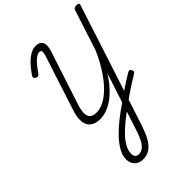

<svg xmlns="http://www.w3.org/2000/svg" viewBox="-417 -1190 1884 1884"><g transform="rotate(-45 525.5 -248.0)"><path d="M413 519Q380 519 352.5 505Q325 491 309.5 464Q294 437 294 399Q294 348 324.5 293.5Q355 239 407 184.5Q459 130 525 78Q591 26 661 -21Q711 -58 757 -89.5Q803 -121 843.5 -146Q884 -171 915 -190Q927 -197 936 -195Q945 -193 952 -180Q961 -165 958 -155Q955 -145 942 -138Q903 -115 857 -85.5Q811 -56 761.5 -21.5Q712 13 662 51Q603 92 549.5 136Q496 180 455 224Q414 268 391 311.5Q368 355 368 396Q368 424 381.5 439Q395 454 419 454Q453 454 479.5 432Q506 410 528 367.5Q550 325 569 264L762 -328Q720 -260 674 -209Q628 -158 580.5 -124.5Q533 -91 487 -74.5Q441 -58 397 -58Q346 -58 312 -75.5Q278 -93 262 -125Q246 -157 247.5 -203Q249 -249 268 -306L451 -870Q463 -909 461.5 -928Q460 -947 436 -947Q416 -947 393.5 -932Q371 -917 344 -887Q317 -857 284 -809Q272 -791 259.5 -788Q247 -785 232 -793Q219 -801 217 -812Q215 -823 225 -837Q273 -906 314 -945Q355 -984 389.5 -999.5Q424 -1015 452 -1015Q509 -1015 528 -978.5Q547 -942 523 -868L340 -309Q322 -251 322.5 -210.5Q323 -170 345.5 -149.5Q368 -129 416 -129Q464 -129 517.5 -156Q571 -183 626.5 -238Q682 -293 736 -375Q790 -457 838 -565L976 -989Q980 -1002 990.5 -1008Q1001 -1014 1019 -1014Q1037 -1014 1045.5 -1008Q1054 -1002 1049 -988L641 266Q621 326 599.5 373Q578 420 551 452.5Q524 485 490.5 502Q457 519 413 519Z"/></g></svg>

Font: Playwrite US Trad Light
Style: Regular
Weight: 300
Designer: Veronika Burian, José Scaglione
Foundry: TypeTogether
Version: Version 1.003